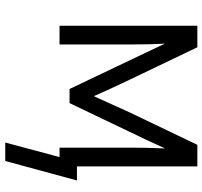

<svg xmlns="http://www.w3.org/2000/svg" viewBox="-40 -525 772 732"><g transform="rotate(90 346.0 -159.0)"><path d="M78.1 0V-525.4H160.2L284.2 -266.6Q319.3 -193.4 345.7 -132.8H347.7Q408.2 -265.6 408.2 -266.6L532.2 -525.4H614.3V0H543V-284.2Q543 -335.9 545.9 -400.4H544.9L513.7 -332L373 -38.1H319.3L179.7 -331.1L147.5 -399.4H146.5Q149.4 -346.7 149.4 -284.2V0ZM523.4 207 596.7 -66.4H668L593.8 207Z"/></g></svg>

Font: Gothic A1
Style: Regular
Weight: 400
Designer: HanYang I&C Co.,Ltd.
Foundry: HanYang I&C Co.,Ltd.
Version: Version 2.50